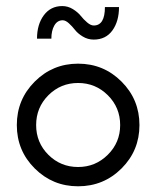

<svg xmlns="http://www.w3.org/2000/svg" viewBox="-20 -619 526 646"><path d="M295.4 -485.8Q275.4 -485.8 258.5 -496.1Q241.7 -506.3 232.4 -518.3Q223.1 -530.3 211.9 -540.5Q200.7 -550.8 190.9 -550.8Q172.9 -550.8 162.8 -533.2Q152.8 -515.6 152.8 -488.8H104.5Q104.5 -536.6 127.4 -567.6Q150.4 -598.6 189.5 -598.6Q208.5 -598.6 225.1 -588.4Q241.7 -578.1 251.5 -565.9Q261.2 -553.7 273.2 -543.5Q285.2 -533.2 295.4 -533.2Q333 -533.2 333 -595.2H380.4Q380.4 -547.4 358.2 -516.6Q335.9 -485.8 295.4 -485.8ZM242.7 7.8Q157.2 7.8 96.9 -52.2Q36.6 -112.3 36.6 -198.2Q36.6 -284.2 96.9 -344.5Q157.2 -404.8 242.7 -404.8Q328.6 -404.8 388.9 -344.5Q449.2 -284.2 449.2 -198.2Q449.2 -112.3 388.9 -52.2Q328.6 7.8 242.7 7.8ZM384.3 -198.2Q384.3 -257.3 342.8 -298.6Q301.3 -339.8 242.7 -339.8Q184.1 -339.8 142.8 -298.6Q101.6 -257.3 101.6 -198.2Q101.6 -139.2 142.8 -98.1Q184.1 -57.1 242.7 -57.1Q301.3 -57.1 342.8 -98.4Q384.3 -139.6 384.3 -198.2Z"/></svg>

Font: Now
Style: Regular
Weight: 400
Designer: Alfredo Marco Pradil
Foundry: Alfredo Marco Pradil
Version: Version 1.200;hotconv 1.0.109;makeotfexe 2.5.65596